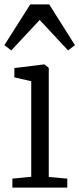

<svg xmlns="http://www.w3.org/2000/svg" viewBox="-26 -856 362 876"><path d="M30.5 0V-41L116.5 -49.5V-485.5L39.5 -503V-545.5L173.5 -562H177L196.5 -546.5V-48.5L281 -41V0ZM25.5 -626 -6 -650 112 -836H198.5L316 -650L284.5 -626L155 -765Z"/></svg>

Font: Merriweather 28pt Light
Style: Regular
Weight: 300
Version: Version 2.100